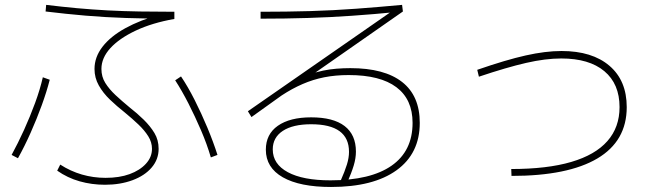

<svg xmlns="http://www.w3.org/2000/svg" viewBox="-20 -764 2680 772"><path d="M210 -77.8 222.2 -102.2Q263.3 -75.6 309.4 -62.2Q355.6 -48.9 404.4 -48.9Q460 -48.9 501.1 -63.9Q542.2 -78.9 566.7 -105.6Q591.1 -132.2 591.1 -165.6Q591.1 -192.2 576.1 -216.1Q561.1 -240 536.7 -263.3Q512.2 -286.7 481.1 -312.2Q450 -336.7 422.2 -363.3Q394.4 -390 377.2 -420.6Q360 -451.1 360 -486.7Q360 -534.4 392.2 -576.1Q424.4 -617.8 483.9 -650.6Q543.3 -683.3 626.7 -706.7L661.1 -688.9Q568.9 -688.9 486.1 -691.7Q403.3 -694.4 324.4 -701.1Q245.6 -707.8 163.3 -717.8L165.6 -744.4Q228.9 -736.7 289.4 -731.1Q350 -725.6 412.8 -722.2Q475.6 -718.9 542.2 -717.8Q608.9 -716.7 681.1 -716.7V-687.8Q592.2 -672.2 526.1 -641.1Q460 -610 423.9 -570.6Q387.8 -531.1 387.8 -486.7Q387.8 -455.6 403.3 -430.6Q418.9 -405.6 444.4 -381.7Q470 -357.8 501.1 -332.2Q531.1 -308.9 557.8 -282.8Q584.4 -256.7 601.1 -228.9Q617.8 -201.1 617.8 -165.6Q617.8 -123.3 590 -90.6Q562.2 -57.8 512.8 -39.4Q463.3 -21.1 402.2 -21.1Q348.9 -21.1 300 -35Q251.1 -48.9 210 -77.8ZM26.7 -141.1Q52.2 -187.8 76.7 -241.7Q101.1 -295.6 121.1 -350Q141.1 -404.4 152.2 -453.3L180 -443.3Q167.8 -395.6 147.8 -340.6Q127.8 -285.6 103.3 -230.6Q78.9 -175.6 52.2 -127.8ZM827.8 -131.1Q812.2 -184.4 788.3 -240Q764.4 -295.6 737.8 -347.8Q711.1 -400 684.4 -441.1L707.8 -456.7Q735.6 -415.6 762.8 -361.7Q790 -307.8 813.9 -250.6Q837.8 -193.3 854.4 -141.1Z M1048.9 -162.2Q1048.9 -224.4 1097.2 -258.3Q1145.6 -292.2 1231.1 -292.2Q1320 -292.2 1365.6 -257.2Q1411.1 -222.2 1411.1 -154.4Q1411.1 -127.8 1402.2 -98.3Q1393.3 -68.9 1375.6 -28.9L1348.9 -35.6Q1366.7 -75.6 1375 -102.8Q1383.3 -130 1383.3 -153.3Q1383.3 -264.4 1231.1 -264.4Q1157.8 -264.4 1117.2 -237.8Q1076.7 -211.1 1076.7 -163.3Q1076.7 -104.4 1137.2 -71.7Q1197.8 -38.9 1308.9 -38.9Q1470 -38.9 1554.4 -97.8Q1638.9 -156.7 1638.9 -270Q1638.9 -364.4 1573.9 -413.3Q1508.9 -462.2 1382.2 -462.2Q1328.9 -462.2 1283.9 -453.3Q1238.9 -444.4 1196.7 -426.1Q1154.4 -407.8 1112.2 -380L991.1 -293.3L976.7 -316.7L1573.3 -731.1V-715.6Q1483.3 -706.7 1395 -700.6Q1306.7 -694.4 1216.7 -691.7Q1126.7 -688.9 1027.8 -688.9V-716.7Q1132.2 -716.7 1226.7 -719.4Q1321.1 -722.2 1411.7 -728.9Q1502.2 -735.6 1596.7 -744.4L1600 -717.8L1184.4 -427.8L1177.8 -445.6Q1201.1 -456.7 1226.7 -465.6Q1252.2 -474.4 1278.9 -480Q1305.6 -485.6 1333.3 -487.8Q1361.1 -490 1388.9 -490Q1525.6 -490 1596.7 -434.4Q1667.8 -378.9 1667.8 -270Q1667.8 -146.7 1574.4 -79.4Q1481.1 -12.2 1311.1 -12.2Q1185.6 -12.2 1117.2 -51.1Q1048.9 -90 1048.9 -162.2Z M2035.6 -84.4Q2180 -84.4 2276.7 -112.8Q2373.3 -141.1 2422.2 -196.7Q2471.1 -252.2 2471.1 -333.3Q2471.1 -426.7 2410 -477.8Q2348.9 -528.9 2236.7 -528.9Q2173.3 -528.9 2095.6 -511.1Q2017.8 -493.3 1905.6 -455.6L1898.9 -483.3Q2014.4 -523.3 2093.9 -541.1Q2173.3 -558.9 2237.8 -558.9Q2361.1 -558.9 2430.6 -499.4Q2500 -440 2500 -333.3Q2500 -196.7 2381.7 -126.7Q2263.3 -56.7 2036.7 -56.7Z"/></svg>

Font: Paperlogy 1 Thin
Style: Regular
Weight: 250
Designer: redesigned by Lee Juim, glyphs from Gmarket Sans & Montserrat
Foundry: PT&
Version: Version 1.001